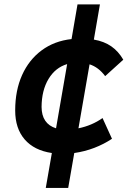

<svg xmlns="http://www.w3.org/2000/svg" viewBox="-20 -707 626 895"><path d="M193.4 168.9 221.7 6.3Q139.2 -5.9 95 -57.1Q50.8 -108.4 50.8 -191.9Q50.8 -285.6 83 -357.2Q115.2 -428.7 174.3 -472.4Q233.4 -516.1 313.5 -524.9L341.3 -686.5H445.8L417.5 -522.5Q465.3 -514.2 498.5 -491.2Q531.7 -468.3 554.7 -428.7L470.2 -352.1Q439.5 -393.6 397.5 -407.2L345.7 -108.9Q408.2 -121.6 458 -156.7L502 -60.1Q464.8 -35.2 419.7 -17.8Q374.5 -0.5 326.2 6.3L297.9 168.9ZM241.2 -108.9 293 -408.2Q238.3 -392.1 206.3 -339.1Q174.3 -286.1 173.8 -208.5Q174.3 -129.9 241.2 -108.9Z"/></svg>

Font: Cascadia Code NF SemiBold
Style: Italic
Weight: 600
Italic angle: -10°
Monospace: yes
Designer: Aaron Bell
Foundry: Saja Typeworks
Version: Version 2404.023; ttfautohint (v1.8.4)